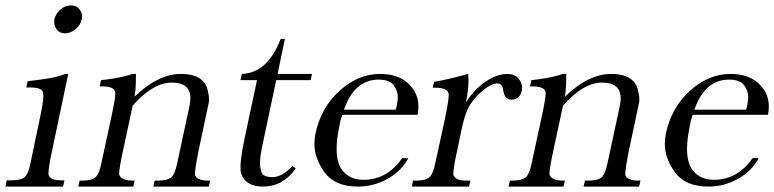

<svg xmlns="http://www.w3.org/2000/svg" viewBox="-40 -689 2859 709"><path d="M161 -618Q166 -639 183 -654Q200 -669 223 -669Q242 -669 252.5 -656Q263 -643 263 -630Q263 -624 262 -618Q258 -597 239 -581.5Q220 -566 201 -566Q180 -566 170 -579.5Q160 -593 160 -608Q160 -613 161 -618ZM153 -136Q139 -70 139 -49Q139 -44 140 -42Q146 -23 187 -23H198L193 0H-20L-15 -23H0Q36 -23 50 -34Q64 -45 72 -84L108 -256Q120 -311 120 -335Q120 -345 118 -350Q113 -366 70 -366H57L62 -389Q105 -394 139 -399.5Q173 -405 201 -416H212Z M462 -416Q462 -399 461.5 -378.5Q461 -358 457 -332Q544 -416 628 -416Q719 -416 729 -346Q732 -334 732 -322Q732 -311 729 -301L694 -136Q680 -67 680 -47Q680 -44 680 -42Q688 -22 730 -22H736L731 0H526L531 -22H541Q577 -22 591.5 -33.5Q606 -45 614 -85L660 -299Q663 -314 663 -326Q663 -384 594 -384Q525 -384 450 -299L415 -136Q400 -67 400 -48Q400 -44 401 -42Q410 -22 451 -22H457L452 0H249L254 -22H262Q297 -22 311.5 -33.5Q326 -45 334 -85L371 -256Q386 -325 386 -345Q386 -349 385 -351Q380 -370 336 -370H328L333 -393Q392 -399 438 -412L448 -416Z M980 -393 930 -157Q920 -112 920 -86Q920 -70 926 -52.5Q932 -35 967 -35Q1001 -35 1040 -76L1052 -67Q1005 0 931 0Q866 0 850 -50Q848 -58 848 -71Q848 -105 862 -172L909 -393H848L853 -416Q949 -420 996 -545H1012L985 -416H1112L1107 -393Z M1224 -265 1221 -256Q1219 -251 1217 -243Q1215 -235 1213 -222Q1203 -175 1203 -139Q1203 -88 1224 -60Q1252 -25 1302 -25Q1390 -25 1445 -105H1468Q1442 -57 1391 -28.5Q1340 0 1282 0Q1197 0 1159 -52Q1121 -104 1121 -157Q1121 -176 1125 -196Q1145 -291 1213 -353Q1282 -416 1364 -416Q1437 -416 1475 -373Q1505 -341 1505 -296Q1505 -281 1502 -265ZM1421 -284Q1423 -289 1424 -294Q1425 -299 1426 -304Q1429 -318 1429 -330Q1429 -354 1413.5 -374.5Q1398 -395 1358 -395Q1269 -395 1230 -284Z M1689 -416Q1690 -405 1690 -393Q1690 -358 1681 -314H1683Q1711 -359 1753 -387.5Q1795 -416 1834 -416Q1860 -416 1874 -399.5Q1888 -383 1888 -366Q1888 -361 1887 -355Q1880 -321 1848 -321Q1823 -321 1818 -357Q1815 -381 1796 -381Q1772 -381 1734 -347Q1700 -316 1686 -283Q1675 -260 1664 -209L1649 -137Q1634 -68 1634 -48Q1634 -44 1635 -42Q1642 -22 1683 -22H1697L1692 0H1481L1485 -22H1495Q1531 -22 1545 -34Q1559 -46 1567 -85L1603 -250Q1617 -317 1617 -339Q1617 -344 1616 -346Q1610 -365 1568 -365H1558L1563 -387Q1599 -392 1681 -414Z M2051 -416Q2051 -399 2050.5 -378.5Q2050 -358 2046 -332Q2133 -416 2217 -416Q2308 -416 2318 -346Q2321 -334 2321 -322Q2321 -311 2318 -301L2283 -136Q2269 -67 2269 -47Q2269 -44 2269 -42Q2277 -22 2319 -22H2325L2320 0H2115L2120 -22H2130Q2166 -22 2180.5 -33.5Q2195 -45 2203 -85L2249 -299Q2252 -314 2252 -326Q2252 -384 2183 -384Q2114 -384 2039 -299L2004 -136Q1989 -67 1989 -48Q1989 -44 1990 -42Q1999 -22 2040 -22H2046L2041 0H1838L1843 -22H1851Q1886 -22 1900.5 -33.5Q1915 -45 1923 -85L1960 -256Q1975 -325 1975 -345Q1975 -349 1974 -351Q1969 -370 1925 -370H1917L1922 -393Q1981 -399 2027 -412L2037 -416Z M2518 -265 2515 -256Q2513 -251 2511 -243Q2509 -235 2507 -222Q2497 -175 2497 -139Q2497 -88 2518 -60Q2546 -25 2596 -25Q2684 -25 2739 -105H2762Q2736 -57 2685 -28.5Q2634 0 2576 0Q2491 0 2453 -52Q2415 -104 2415 -157Q2415 -176 2419 -196Q2439 -291 2507 -353Q2576 -416 2658 -416Q2731 -416 2769 -373Q2799 -341 2799 -296Q2799 -281 2796 -265ZM2715 -284Q2717 -289 2718 -294Q2719 -299 2720 -304Q2723 -318 2723 -330Q2723 -354 2707.5 -374.5Q2692 -395 2652 -395Q2563 -395 2524 -284Z"/></svg>

Font: New Athena Unicode
Style: Italic
Weight: 400
Designer: J. Rusten 1997; rev. by R. Hancock 2001, 2002, rev. by D. Mastronarde 2002-2019
Foundry: Society for Classical Studies (formerly American Philological Association)
Version: Version 5.008